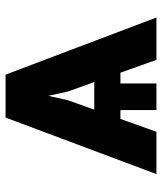

<svg xmlns="http://www.w3.org/2000/svg" viewBox="34 -617 583 691"><g transform="rotate(-90 325.5 -271.5)"><path d="M196.7 0 242.9 -129.6H274.9V0H370.7V-129.6H409.4L455.6 0H608L402.3 -543H247.9L44.4 0ZM276.3 -223.7 310.4 -318.9 326 -389.2 341.6 -318.9 375.7 -223.7Z"/></g></svg>

Font: Inter-Hewn
Style: Bold
Weight: 700
Designer: Rasmus Andersson
Foundry: rsms
Version: Version 3.012;git-f93a4a705